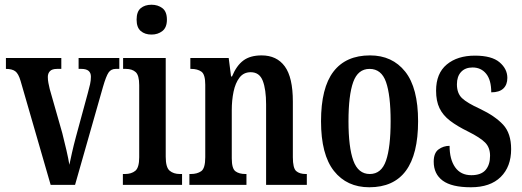

<svg xmlns="http://www.w3.org/2000/svg" viewBox="-20 -781 2206 811"><path d="M67 -439Q58 -470 44.5 -480Q31 -490 5 -490V-536H239V-490H221Q200 -490 191 -480.5Q182 -471 182 -456Q182 -443 184.5 -430.5Q187 -418 190 -405L243 -219Q252 -184 260.5 -147Q269 -110 273 -85Q277 -104 284 -135.5Q291 -167 301 -204L351 -388Q357 -410 360.5 -425.5Q364 -441 364 -457Q364 -490 324 -490H312V-536H484V-490H469Q449 -490 438.5 -474.5Q428 -459 415 -414L297 0H194Z M620 -635Q592 -635 574.5 -650Q557 -665 557 -698Q557 -732 574.5 -746.5Q592 -761 620 -761Q647 -761 666 -746.5Q685 -732 685 -698Q685 -665 666 -650Q647 -635 620 -635ZM499 0V-46H508Q535 -46 551.5 -59.5Q568 -73 568 -117V-421Q568 -463 553 -476.5Q538 -490 512 -490H500V-536H680V-119Q680 -74 696.5 -60Q713 -46 740 -46H749V0Z M780 0V-46H786Q813 -46 830 -58Q847 -70 847 -117V-423Q847 -467 830.5 -478.5Q814 -490 788 -490H784V-536H946L956 -458H960Q979 -504 1008 -525.5Q1037 -547 1085 -547Q1149 -547 1183 -500.5Q1217 -454 1217 -352V-117Q1217 -71 1231 -58.5Q1245 -46 1272 -46H1276V0H1104V-340Q1104 -403 1090 -439.5Q1076 -476 1039 -476Q1009 -476 991.5 -453Q974 -430 966.5 -393.5Q959 -357 959 -316V-112Q959 -69 974.5 -57.5Q990 -46 1017 -46H1021V0Z M1540 10Q1445 10 1390.5 -59Q1336 -128 1336 -269Q1336 -410 1388.5 -478.5Q1441 -547 1543 -547Q1637 -547 1691.5 -478.5Q1746 -410 1746 -269Q1746 10 1540 10ZM1542 -46Q1591 -46 1610.5 -102.5Q1630 -159 1630 -269Q1630 -379 1610.5 -434.5Q1591 -490 1541 -490Q1492 -490 1472 -434.5Q1452 -379 1452 -269Q1452 -159 1472.5 -102.5Q1493 -46 1542 -46Z M1969 10Q1888 10 1850 -18Q1812 -46 1812 -98Q1812 -135 1832.5 -150Q1853 -165 1879 -165Q1879 -108 1902.5 -74.5Q1926 -41 1971 -41Q2012 -41 2031 -63Q2050 -85 2050 -123Q2050 -158 2029 -179Q2008 -200 1958 -225Q1911 -248 1881 -271Q1851 -294 1836.5 -324Q1822 -354 1822 -398Q1822 -471 1867 -508.5Q1912 -546 1986 -546Q2057 -546 2090 -518Q2123 -490 2123 -452Q2123 -423 2106 -407Q2089 -391 2055 -391Q2055 -443 2033.5 -469.5Q2012 -496 1976 -496Q1945 -496 1927.5 -477Q1910 -458 1910 -425Q1910 -387 1931.5 -366.5Q1953 -346 2008 -321Q2071 -291 2105 -254.5Q2139 -218 2139 -151Q2139 -77 2095 -33.5Q2051 10 1969 10Z"/></svg>

Font: Noto Serif Bengali ExtraCondensed SemiBold
Style: Regular
Weight: 600
Width: 2
Designer: Juan Bruce, Universal Thirst, Indian Type Foundry and the Monotype Design Team.
Foundry: Monotype Imaging Inc.
Version: Version 2.003; ttfautohint (v1.8.4.7-5d5b)